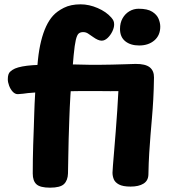

<svg xmlns="http://www.w3.org/2000/svg" viewBox="-20 -847 793 887"><path d="M583.2 15Q547.7 15 529.5 5.2Q511.3 -4.6 505.5 -19.3Q499.7 -34.1 499.7 -49.1Q499.7 -56.3 501.9 -83.8Q504.2 -111.3 507.5 -151.7Q510.8 -192 514.6 -239.3Q518.3 -286.7 521.6 -335.2Q524.9 -383.7 526.9 -426.1Q507.7 -425.9 490.4 -425.8Q473.2 -425.7 457.4 -426.1Q441.7 -426.4 428.9 -426.4Q416.1 -426.4 405.8 -426.4Q381.8 -426.4 344.2 -426.2Q306.7 -426 263.6 -424.9Q220.4 -423.8 179.9 -421.8Q139.3 -419.8 109.3 -417Q102.3 -416 86.3 -414Q70.3 -412 62.3 -412Q49.2 -412 38.7 -423.4Q28.1 -434.9 22.1 -451.1Q16.1 -467.3 16.1 -480.7Q16.1 -506 26.7 -515.6Q37.3 -525.2 49.3 -530.4Q76.3 -541.8 130.5 -545.8Q184.7 -549.9 253.4 -549.8Q322.1 -549.7 393.1 -547.7Q409.3 -547.4 437.3 -547.6Q465.2 -547.7 497.3 -548.5Q529.3 -549.3 558.3 -550.2Q587.2 -551 606.2 -551.7Q651.4 -552.1 671.7 -536.1Q691.9 -520 691.4 -488.7Q690.6 -433.2 688.1 -388.2Q685.6 -343.1 682.1 -303.4Q678.7 -263.8 675.4 -223.9Q672.2 -184.1 669.4 -139.8Q666.6 -95.6 665.6 -40.4Q664.8 -12.1 642.8 1.4Q620.9 15 583.2 15ZM211.1 20Q165.7 20 148.5 4.4Q131.3 -11.2 131.3 -45.3Q131.3 -81.7 131.8 -112Q132.3 -142.3 133.3 -177.2Q134.3 -212 136.3 -261Q137.3 -287 138.3 -324.9Q139.3 -362.9 142.8 -422.4Q146.3 -481.9 155.3 -571Q160.3 -619 169.9 -657.4Q179.4 -695.8 193.1 -725.1Q206.8 -754.3 224.8 -774.3Q243.2 -794.8 275 -810.9Q306.8 -827 352.3 -827Q391.4 -827 431.2 -809.8Q471 -792.6 494.2 -765.9Q501.8 -757.1 504.6 -750.2Q507.3 -743.3 507.3 -733.7Q507.3 -719 498.8 -701.5Q490.3 -684 477.1 -671.6Q463.8 -659.1 449.7 -659.1Q433.4 -659.1 410 -676.1Q396 -686.4 385.9 -692.6Q375.9 -698.7 364.2 -698.7Q351.2 -698.7 343.4 -692Q335.7 -685.3 330.3 -662.9Q325 -640.6 320.3 -592Q314.3 -526.9 310.8 -482.3Q307.3 -437.8 305.3 -406.4Q303.3 -375 302.3 -350.5Q301.3 -326 300.3 -300Q298.3 -245 297.2 -204.9Q296.1 -164.9 295.6 -128.1Q295.1 -91.2 294.1 -45.8Q293.1 -13.6 275.8 3.2Q258.6 20 211.1 20ZM622.9 -636.9Q583.1 -636.9 558.8 -656.4Q534.4 -676 534.4 -713.4Q534.4 -741.3 546.2 -762.3Q558 -783.3 577.6 -794.9Q597.2 -806.6 620.4 -806.6Q661.6 -806.6 683.3 -792.8Q705 -779 712.7 -759.9Q720.4 -740.8 720.4 -724Q720.4 -683.8 693.1 -660.3Q665.7 -636.9 622.9 -636.9Z"/></svg>

Font: Playpen Sans Hebrew
Style: Regular
Weight: 400
Designer: Tom Grace, Laura Meseguer, Veronika Burian, José Scaglione
Foundry: TypeTogether
Version: Version 2.000